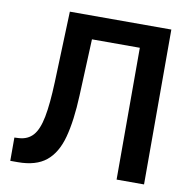

<svg xmlns="http://www.w3.org/2000/svg" viewBox="-81 -808 886 888"><g transform="rotate(10 362.0 -363.5)"><path d="M24.5 -109.4 45.1 -110.4Q87 -112.9 111.7 -140.6Q136.4 -168.3 148.3 -229.8Q160.2 -291.2 164.1 -394.5L176.1 -727.3H652.7V0H523.8V-619H299L287.6 -353.7Q282.7 -234.4 261.5 -155.9Q240.4 -77.4 192.6 -38.7Q144.9 0 60 0H24.5Z"/></g></svg>

Font: DeltaSans SemiBold
Style: Regular
Weight: 600
Designer: Rasmus Andersson
Foundry: rsms
Version: Version 3.012